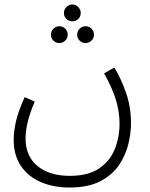

<svg xmlns="http://www.w3.org/2000/svg" viewBox="-20 -606 670 856"><path d="M41 17Q41 -19 51 -64Q61 -109 90 -173L135 -153Q94 -59 94 11Q94 90 147 134Q200 178 291 178Q374 178 422.5 144.5Q471 111 492 58Q513 5 513 -55Q513 -106 497 -160Q481 -214 444 -279L490 -305Q520 -255 542 -192Q564 -129 564 -56Q564 -14 552.5 35Q541 84 511.5 128.5Q482 173 428 201.5Q374 230 290 230Q218 230 161.5 205.5Q105 181 73 133.5Q41 86 41 17ZM303 -511Q287 -511 276 -521.5Q265 -532 265 -548Q265 -563 276 -574.5Q287 -586 303 -586Q318 -586 329 -574.5Q340 -563 340 -548Q340 -532 329 -521.5Q318 -511 303 -511ZM244 -414Q229 -414 218 -425Q207 -436 207 -451Q207 -467 218 -478Q229 -489 244 -489Q260 -489 271 -478Q282 -467 282 -451Q282 -436 271 -425Q260 -414 244 -414ZM361 -414Q346 -414 335 -425Q324 -436 324 -451Q324 -467 335 -478Q346 -489 361 -489Q377 -489 388 -478Q399 -467 399 -451Q399 -436 388 -425Q377 -414 361 -414Z"/></svg>

Font: Noto Sans Arabic SemCond Light
Style: Regular
Weight: 300
Width: 4
Designer: Monotype Design Team, Nadine Chahine, Nizar Qandah and Khaled Hosny
Foundry: Monotype Imaging Inc.
Version: Version 2.012; ttfautohint (v1.8.4.7-5d5b)